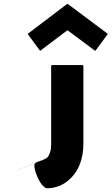

<svg xmlns="http://www.w3.org/2000/svg" viewBox="-20 -861 602 1036"><path d="M256 -506V-81C256 -48 248 -28 237 -13V-12H236C218 3 195 7 176 15C-103 127 175 16 175 16L168 23C157 34 182 109 209 139L217 146C223 152 228 155 230 155C284 155 327 135 360 102L368 94C408 52 430 -11 430 -87V-506L426 -510H259ZM129 -678 194 -590 197 -587 344 -698 493 -587 497 -590 562 -678 558 -681 344 -841 133 -681Z"/></svg>

Font: Hussar Woodtype
Style: Bd
Weight: 900
Foundry: Cannot Into Space Fonts
Version: Version 1.07